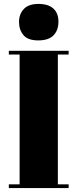

<svg xmlns="http://www.w3.org/2000/svg" viewBox="-20 -959 395 979"><path d="M25 -700H330V-681H275V-19H330V0H25V-19H80V-681H25ZM175 -753Q122 -753 99.5 -780Q77 -807 77 -847Q77 -887 101.5 -913Q126 -939 176 -939Q226 -939 252 -915.5Q278 -892 278 -848.5Q278 -805 253 -779Q228 -753 175 -753Z"/></svg>

Font: SVN-Abril Fatface
Style: Regular
Weight: 400
Designer: Veronika Burian, Jos? Scaglione
Foundry: TypeTogether
Version: Version 1.001